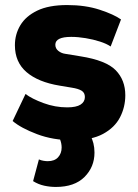

<svg xmlns="http://www.w3.org/2000/svg" viewBox="-20 -535 546 760"><path d="M266 20Q190 20 126.5 -4Q63 -28 30 -56L81 -163Q106 -144 152 -127Q198 -110 246 -110Q282 -110 299 -121Q316 -132 316 -151Q316 -168 303 -176Q290 -184 264 -188L216 -196Q131 -210 85 -249.5Q39 -289 39 -356Q39 -399 60.5 -435Q82 -471 127.5 -493Q173 -515 246 -515Q318 -515 374.5 -496.5Q431 -478 459 -458L418 -351Q402 -362 375.5 -370.5Q349 -379 319 -384Q289 -389 262 -389Q199 -389 199 -358Q199 -343 211 -333.5Q223 -324 238 -322L299 -312Q400 -296 438 -257Q476 -218 476 -158Q476 -111 455 -70.5Q434 -30 388 -5Q342 20 266 20ZM201 205Q178 205 155 200Q132 195 111 182L134 96Q143 100 152.5 101.5Q162 103 169 103Q196 103 210 87.5Q224 72 224 49Q224 34 218.5 19Q213 4 203 -5L291 -48Q320 -30 337 0Q354 30 354 69Q354 126 314.5 165.5Q275 205 201 205Z"/></svg>

Font: Braah One
Style: Regular
Weight: 400
Designer: Ashish Kumar
Foundry: Ashish Kumar
Version: Version 1.001; ttfautohint (v1.8.4.7-5d5b);gftools[0.9.29]